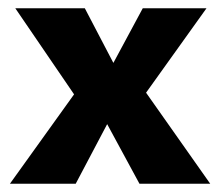

<svg xmlns="http://www.w3.org/2000/svg" viewBox="-20 -444 531 464"><path d="M4 0 159 -216 17 -424H185L254 -292L325 -424H479L333 -220L488 0H317L239 -144L163 0Z"/></svg>

Font: Ysabeau Office ExtraBold
Style: Regular
Weight: 800
Designer: Christian Thalmann (Catharsis Fonts)
Version: Version 2.001;gftools[0.9.30]; featfreeze: tnum,lnum,ss02